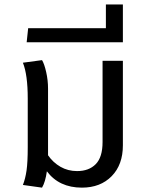

<svg xmlns="http://www.w3.org/2000/svg" viewBox="-20 -840 668 872"><path d="M445.8 -564H538.1V-180.2Q538.1 -91.8 487.1 -39.8Q436 12.2 352.1 12.2Q248.5 12.2 192.9 -62Q186 -13.2 170.9 12.2L84 0Q95.2 -28.3 100.6 -65.9Q106 -103.5 106 -171.9V-392.1Q106 -500.5 84 -555.2L170.9 -566.9Q181.2 -550.3 189.7 -512.9Q198.2 -475.6 198.2 -437V-134.8Q220.7 -102.1 254.6 -82.5Q288.6 -63 330.1 -63Q383.8 -63 414.8 -94.5Q445.8 -126 445.8 -194.8Z M101.1 -647.9 107.9 -711.9H460.9V-819.8H538.1V-647.9Z"/></svg>

Font: FiraGO
Style: Regular
Weight: 400
Designer: bBox Type
Foundry: bBox Type GmbH
Version: Version 1.001;PS 001.001;hotconv 1.0.88;makeotf.lib2.5.64775